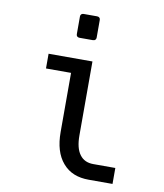

<svg xmlns="http://www.w3.org/2000/svg" viewBox="-85 -830 772 903"><g transform="rotate(10 301.0 -378.0)"><path d="M241.7 -646H305.2C314.9 -646 320.8 -651.4 320.8 -660.6V-745.1C320.8 -754.4 314.9 -759.8 305.2 -759.8H241.7C231.9 -759.8 226.1 -754.4 226.1 -745.1V-660.6C226.1 -651.4 231.9 -646 241.7 -646ZM320.8 -194.3V-546.9H111.3V-476.6H231V-194.3C231 -131.3 245.6 -82.5 275.4 -47.9C306.2 -11.7 348.1 3.9 399.9 3.9H513.7V-72.3H408.7C380.9 -72.3 358.9 -81.5 343.3 -103C328.1 -123.5 320.8 -153.8 320.8 -194.3Z"/></g></svg>

Font: Hack
Style: Regular
Weight: 400
Monospace: yes
Designer: Christopher Simpkins
Foundry: Christopher Simpkins
Version: Version 2.010